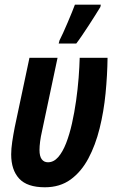

<svg xmlns="http://www.w3.org/2000/svg" viewBox="-20 -792 494 821"><path d="M171.9 8.8Q96.2 8.8 62 -28.3Q27.8 -65.4 27.8 -131.8Q27.8 -155.3 32.2 -185.3Q36.6 -215.3 43 -248L106 -544.9H226.1L159.2 -229Q154.3 -208 151.6 -187.3Q148.9 -166.5 148.9 -150.9Q148.9 -124 158.4 -111.1Q168 -98.1 185.1 -98.1Q209.5 -98.1 228.8 -120.1Q248 -142.1 262.7 -179.7Q277.3 -217.3 287.8 -264.2Q298.3 -311 305.4 -361.3Q312.5 -411.6 316.2 -459.2Q319.8 -506.8 320.8 -544.9H439.9Q439 -470.7 431.4 -392.8Q423.8 -314.9 406 -243.2Q388.2 -171.4 357.9 -114.5Q327.6 -57.6 282 -24.4Q236.3 8.8 171.9 8.8ZM231 -606 234.4 -619.1Q240.7 -630.9 250 -651.6Q259.3 -672.4 269.3 -695.6Q279.3 -718.8 287.6 -739.5Q295.9 -760.3 300.3 -772H411.1L409.2 -762.2Q400.9 -748.5 387.7 -727.5Q374.5 -706.5 359.4 -683.3Q344.2 -660.2 330.3 -639.6Q316.4 -619.1 306.2 -606Z"/></svg>

Font: Open Sans Condensed
Style: Italic
Weight: 400
Width: 3
Italic angle: -12°
Designer: Monotype Design Team
Foundry: Monotype Imaging Inc.
Version: Version 3.000